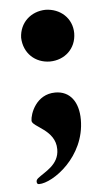

<svg xmlns="http://www.w3.org/2000/svg" viewBox="-47 -476 363 659"><g transform="rotate(-5 134.5 -147.0)"><path d="M134.9 -265.3C185.7 -265.6 225.9 -301.5 226.2 -355.1C225.9 -407 185.7 -442.5 134.9 -443.5C84.2 -442.5 45.1 -407 43.3 -355.1C45.1 -301.5 84.2 -265.6 134.9 -265.3ZM53.3 140.6C53.3 145.6 54 150.6 61.1 150.6C108.7 150.6 223 70.7 223 -57.5C223 -119 193.9 -157.7 143.5 -157.7C77.1 -157.7 54 -91.3 54 -68.2C54 -46.9 133.9 -30.5 133.5 36.9C133.9 90.6 83.1 110.8 59.7 130C55.8 133.2 53.3 137.1 53.3 140.6Z"/></g></svg>

Font: Margiela Serif
Style: Bold
Weight: 700
Designer: Andreas Faust, Stefan Endress
Version: Version 1.002;FEAKit 1.0